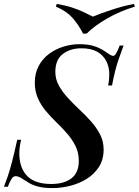

<svg xmlns="http://www.w3.org/2000/svg" viewBox="-41 -948 710 982"><path d="M591 -715Q581 -689 564 -639.5Q547 -590 532 -511H512Q515 -525 516.5 -540Q518 -555 518 -568Q518 -605 502.5 -635.5Q487 -666 456 -683.5Q425 -701 375 -701Q319 -701 280.5 -672Q242 -643 242 -580Q242 -543 260 -510.5Q278 -478 305.5 -448Q333 -418 365 -388Q397 -358 425 -326.5Q453 -295 471 -260Q489 -225 489 -183Q489 -131 464.5 -93.5Q440 -56 401.5 -32.5Q363 -9 317.5 2.5Q272 14 228 14Q186 14 157.5 7Q129 0 110 -11Q91 -22 76 -32Q65 -40 55.5 -43.5Q46 -47 40 -47Q27 -47 18.5 -34Q10 -21 -1 7H-21Q-12 -15 -2 -44Q8 -73 20 -118.5Q32 -164 47 -233H67Q62 -213 59.5 -193Q57 -173 58 -153Q61 -84 100.5 -45.5Q140 -7 221 -7Q287 -7 324.5 -36Q362 -65 362 -125Q362 -167 345.5 -200.5Q329 -234 303.5 -263.5Q278 -293 249 -321Q220 -349 194.5 -379Q169 -409 153 -445Q137 -481 137 -525Q137 -574 157 -611Q177 -648 210 -672.5Q243 -697 283.5 -709.5Q324 -722 365 -722Q413 -722 445.5 -710.5Q478 -699 505 -679Q516 -671 524.5 -666.5Q533 -662 538 -662Q552 -662 571 -715ZM434 -863Q475 -880 531.5 -898.5Q588 -917 644 -928L649 -914Q572 -891 507 -853.5Q442 -816 402 -776H384Q360 -823 329 -857.5Q298 -892 245 -914L249 -928Q296 -920 327.5 -909.5Q359 -899 384 -887.5Q409 -876 434 -863Z"/></svg>

Font: Playfair Display Medium
Style: Italic
Weight: 500
Italic angle: -14°
Designer: Claus Eggers Sørensen
Foundry: Claus Eggers Sørensen
Version: Version 1.203